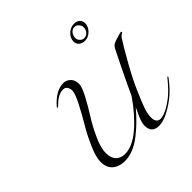

<svg xmlns="http://www.w3.org/2000/svg" viewBox="-285 -1468 1754 1754"><g transform="rotate(-45 591.5 -591.5)"><path d="M798 -1086Q798 -1132 834 -1166Q870 -1200 918 -1200Q950 -1200 971 -1181Q992 -1162 992 -1132Q992 -1088 957 -1053Q922 -1018 876 -1018Q843 -1018 820.5 -1037Q798 -1056 798 -1086ZM898 -1176Q869 -1176 850.5 -1152.5Q832 -1129 832 -1098Q832 -1076 849.5 -1058Q867 -1040 888 -1040Q916 -1040 936 -1061Q956 -1082 956 -1114Q956 -1136 939.5 -1156Q923 -1176 898 -1176ZM561 -778Q561 -740 518 -658.5Q475 -577 423.5 -496Q372 -415 329 -319.5Q286 -224 286 -161Q286 -95 317.5 -61.5Q349 -28 405 -28Q502 -28 611.5 -121.5Q721 -215 821 -360Q870 -468 938.5 -607.5Q1007 -747 1012 -757Q1025 -785 1038.5 -798.5Q1052 -812 1078 -820Q1153 -844 1165 -844Q1173 -844 1173 -836Q1173 -833 1167.5 -830Q1162 -827 1152 -820Q1142 -813 1134 -801Q1090 -735 1012.5 -596.5Q935 -458 894 -362Q841 -240 824.5 -190.5Q808 -141 808 -93Q808 -65 821 -45.5Q834 -26 861 -26Q926 -26 1035 -108Q1097 -156 1171 -248Q1175 -254 1179 -254Q1183 -254 1183 -250Q1183 -248 1181 -244Q1113 -152 1043 -98Q900 10 807 10Q713 10 713 -87Q713 -106 721 -133Q729 -160 737.5 -179Q746 -198 759.5 -226Q773 -254 775 -259H774Q725 -202 680 -158Q635 -114 581 -71.5Q527 -29 470.5 -6Q414 17 360 17Q285 17 240 -22Q195 -61 195 -137Q195 -196 238.5 -295.5Q282 -395 334.5 -483Q387 -571 430.5 -657Q474 -743 474 -779Q474 -804 461 -825Q448 -846 421 -846Q358 -846 294 -782Q274 -762 272 -762Q266 -762 266 -768Q266 -774 288 -796Q375 -886 464 -886Q503 -886 532 -857Q561 -828 561 -778Z"/></g></svg>

Font: Miama Nueva
Style: Medium
Weight: 400
Italic angle: -28°
Version: Version 1.0